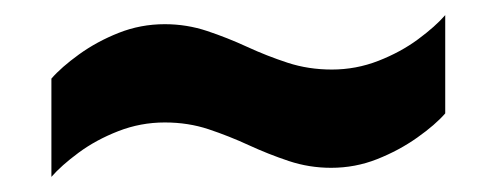

<svg xmlns="http://www.w3.org/2000/svg" viewBox="-20 -426 657 254"><path d="M48 -192V-322Q61 -337 84.5 -354Q108 -371 137 -382.5Q166 -394 198 -394Q227 -394 254 -385Q281 -376 307 -364Q333 -352 360.5 -343Q388 -334 419 -334Q451 -334 480.5 -345.5Q510 -357 533 -374Q556 -391 569 -406V-276Q556 -261 532 -244Q508 -227 479 -215.5Q450 -204 418 -204Q389 -204 362 -213Q335 -222 309 -234Q283 -246 256 -255Q229 -264 198 -264Q166 -264 136.5 -252.5Q107 -241 84 -224Q61 -207 48 -192Z"/></svg>

Font: Archivo SemiCondensed Black
Style: Regular
Weight: 900
Width: 4
Designer: Hector Gatti
Foundry: Omnibus-Type
Version: Version 2.001